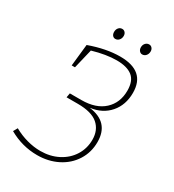

<svg xmlns="http://www.w3.org/2000/svg" viewBox="-201 -951 966 1069"><g transform="rotate(30 282.0 -416.0)"><path d="M462 -224Q462 -158 428.5 -105Q395 -52 336.5 -22.5Q278 7 206 7Q110 7 24 -42L39 -69Q80 -46 124 -34Q168 -22 210 -22Q273 -22 323.5 -48Q374 -74 402.5 -119.5Q431 -165 431 -221Q431 -283 390 -318.5Q349 -354 260 -354H188L193 -382H267Q360 -382 411.5 -429.5Q463 -477 463 -555Q463 -618 428.5 -645Q394 -672 328 -672Q261 -672 175 -647L145 -522H124L139 -662Q245 -700 334 -700Q496 -700 496 -560Q496 -482 451 -430Q406 -378 329 -368Q462 -351 462 -224ZM235 -802Q235 -818 244 -828.5Q253 -839 267 -839Q278 -839 285.5 -830.5Q293 -822 293 -809Q293 -793 283.5 -782Q274 -771 260 -771Q249 -771 242 -779.5Q235 -788 235 -802ZM407 -802Q407 -818 416.5 -828.5Q426 -839 440 -839Q451 -839 458.5 -830.5Q466 -822 466 -809Q466 -793 456.5 -782Q447 -771 433 -771Q422 -771 414.5 -780Q407 -789 407 -802Z"/></g></svg>

Font: Bitter Pro ExtraLight
Style: Italic
Weight: 275
Italic angle: -9°
Designer: Sol Matas, and Bitter project Authors
Foundry: Sol Matas
Version: Version 1.010